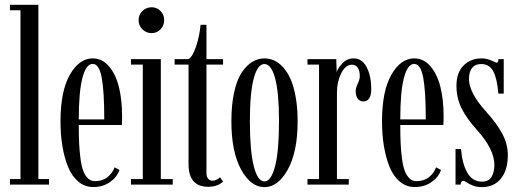

<svg xmlns="http://www.w3.org/2000/svg" viewBox="-20 -770 2165 801"><path d="M21.5 0V-22.9H65.4V-727.1H21.5V-750H140.1V-22.9H184.6V0Z M369.1 10.3Q334 10.3 307.1 -12Q280.3 -34.2 264.4 -72.8Q248.5 -111.3 240.5 -159.4Q232.4 -207.5 232.4 -263.2Q232.4 -390.1 271.5 -458.3Q310.5 -526.4 366.7 -526.4Q406.2 -526.4 434.6 -493.4Q462.9 -460.4 476.1 -407Q489.3 -353.5 489.3 -286.1Q489.3 -260.7 488.3 -248.5H308.6Q308.6 -204.6 310.1 -172.6Q311.5 -140.6 315.7 -108.9Q319.8 -77.1 327.1 -57.6Q334.5 -38.1 346.7 -26.1Q358.9 -14.2 376 -14.2Q407.7 -14.2 428.7 -31.2Q449.7 -48.3 458 -71.8L478.5 -61Q468.3 -30.8 438.7 -10.3Q409.2 10.3 369.1 10.3ZM366.7 -503.4Q338.9 -503.4 323.7 -444.6Q308.6 -385.7 308.6 -272H415Q415 -389.2 404.3 -446.3Q393.6 -503.4 366.7 -503.4Z M612.8 -631.8Q589.8 -631.8 574 -647.7Q558.1 -663.6 558.1 -686Q558.1 -708.5 574 -724.1Q589.8 -739.7 612.8 -739.7Q634.3 -739.7 649.7 -724.1Q665 -708.5 665 -686Q665 -663.6 649.7 -647.7Q634.3 -631.8 612.8 -631.8ZM526.4 0V-22.9H575.7V-500.5H526.4V-523.4H650.9V-22.9H700.7V0Z M848.6 9.3Q766.6 9.3 766.6 -85.4V-500.5H708.5V-523.4H766.6Q783.7 -533.7 797.9 -575.7Q812 -617.7 816.9 -666.5H841.3V-523.4H910.6V-500.5H841.3V-49.3Q841.3 -31.7 848.9 -23.9Q856.4 -16.1 866.7 -16.1Q875.5 -16.1 884.5 -20.8Q893.6 -25.4 897.9 -30.3L911.1 -12.7Q887.2 9.3 848.6 9.3Z M945.3 -263.7Q945.3 -333.5 957 -386Q968.8 -438.5 988.8 -468Q1008.8 -497.6 1032.5 -512Q1056.2 -526.4 1083 -526.4Q1104 -526.4 1123.5 -517.8Q1143.1 -509.3 1161.1 -489.3Q1179.2 -469.2 1192.4 -439.7Q1205.6 -410.2 1213.6 -365Q1221.7 -319.8 1221.7 -263.7Q1221.7 -137.2 1180.9 -63.2Q1140.1 10.7 1083 10.7Q1025.9 10.7 985.6 -63.2Q945.3 -137.2 945.3 -263.7ZM1144 -263.7Q1144 -383.3 1127.9 -443.1Q1111.8 -502.9 1083 -502.9Q1054.7 -502.9 1038.6 -443.1Q1022.5 -383.3 1022.5 -263.7Q1022.5 -141.1 1038.6 -77.1Q1054.7 -13.2 1083 -13.2Q1111.3 -13.2 1127.7 -76.9Q1144 -140.6 1144 -263.7Z M1262.7 0V-22.9H1311V-500.5H1262.7V-523.4H1382.8L1384.8 -468.3Q1388.2 -483.9 1407.7 -505.1Q1427.2 -526.4 1455.6 -526.4Q1490.7 -526.4 1509.8 -489.7Q1528.8 -453.1 1528.8 -397.5Q1528.8 -373 1520.3 -359.9Q1511.7 -346.7 1496.1 -346.7Q1481 -346.7 1472.4 -358.4Q1463.9 -370.1 1463.9 -390.6Q1463.9 -402.8 1472.4 -420.9Q1481 -439 1481 -451.7Q1481 -475.6 1472.2 -487.8Q1463.4 -500 1448.2 -500Q1421.4 -500 1403.6 -464.4Q1385.7 -428.7 1385.7 -384.8V-22.9H1435.1V0Z M1710.4 10.3Q1675.3 10.3 1648.4 -12Q1621.6 -34.2 1605.7 -72.8Q1589.8 -111.3 1581.8 -159.4Q1573.7 -207.5 1573.7 -263.2Q1573.7 -390.1 1612.8 -458.3Q1651.9 -526.4 1708 -526.4Q1747.6 -526.4 1775.9 -493.4Q1804.2 -460.4 1817.4 -407Q1830.6 -353.5 1830.6 -286.1Q1830.6 -260.7 1829.6 -248.5H1649.9Q1649.9 -204.6 1651.4 -172.6Q1652.8 -140.6 1657 -108.9Q1661.1 -77.1 1668.5 -57.6Q1675.8 -38.1 1688 -26.1Q1700.2 -14.2 1717.3 -14.2Q1749 -14.2 1770 -31.2Q1791 -48.3 1799.3 -71.8L1819.8 -61Q1809.6 -30.8 1780 -10.3Q1750.5 10.3 1710.4 10.3ZM1708 -503.4Q1680.2 -503.4 1665 -444.6Q1649.9 -385.7 1649.9 -272H1756.3Q1756.3 -389.2 1745.6 -446.3Q1734.9 -503.4 1708 -503.4Z M1990.2 10.7Q1968.8 10.7 1952.6 4.2Q1936.5 -2.4 1927.2 -9Q1918 -15.6 1913.1 -15.6Q1902.8 -15.6 1901.9 0H1880.4V-148.4H1903.3Q1908.2 -87.4 1929.4 -49.8Q1950.7 -12.2 1991.2 -12.2Q2019 -12.2 2030.8 -32.2Q2042.5 -52.2 2042.5 -82Q2042.5 -147 1969.7 -228Q1927.2 -274.9 1905.8 -317.6Q1884.3 -360.4 1884.3 -412.6Q1884.3 -467.8 1914.3 -497.1Q1944.3 -526.4 1987.8 -526.4Q2010.7 -526.4 2030.5 -517.3Q2050.3 -508.3 2051.8 -508.3Q2058.6 -508.3 2059.6 -523.4H2081.5V-379.4H2059.1Q2054.2 -440.9 2038.1 -471.9Q2022 -502.9 1987.3 -502.9Q1962.4 -502.9 1949.5 -486.6Q1936.5 -470.2 1936.5 -440.4Q1936.5 -382.8 2009.3 -302.7Q2052.2 -255.4 2075.4 -212.2Q2098.6 -168.9 2098.6 -123Q2098.6 -60.1 2069.6 -24.7Q2040.5 10.7 1990.2 10.7Z"/></svg>

Font: Imbue
Style: Regular
Weight: 400
Designer: Tyler Finck
Foundry: Etcetera Type Company
Version: Version 0.910